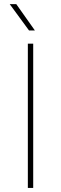

<svg xmlns="http://www.w3.org/2000/svg" viewBox="-20 -926 301 946"><path d="M143.6 -710.9V0H117.2V-710.9ZM60.1 -905.8 151.9 -775.9H123L27.8 -905.8Z"/></svg>

Font: Vazirmatn FD Thin
Style: Regular
Weight: 100
Designer: Saber Rastikerdar
Foundry: Saber Rastikerdar
Version: Version 33.003